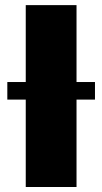

<svg xmlns="http://www.w3.org/2000/svg" viewBox="-20 -748 409 768"><path d="M286.1 -727.5V0H83V-727.5ZM9.3 -349.6V-419.9H359.9V-349.6Z"/></svg>

Font: Inter Display Black
Style: Regular
Weight: 900
Designer: Rasmus Andersson
Foundry: rsms
Version: Version 4.000;git-a52131595